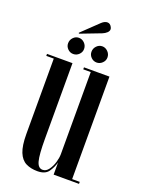

<svg xmlns="http://www.w3.org/2000/svg" viewBox="-146 -827 668 903"><g transform="rotate(20 188.0 -375.0)"><path d="M159.5 11Q126.5 11 102 -1.2Q77.5 -13.5 64.5 -45.5Q51.5 -77.5 51.5 -136.5V-513H14V-523H141.5V-143.5Q141.5 -65.5 149.8 -34.5Q158 -3.5 180.5 -3.5Q198 -3.5 210.5 -20.8Q223 -38 229.8 -61Q236.5 -84 236.5 -101.5V-513H199V-523H326.5V-10H364.5V0H237.5V-60.5Q230.5 -35 214.5 -12Q198.5 11 159.5 11ZM247 -564.5Q230.5 -564.5 218.8 -576.2Q207 -588 207 -604Q207 -621 218.8 -633.2Q230.5 -645.5 247 -645.5Q262.5 -645.5 274.8 -633.2Q287 -621 287 -604Q287 -588 274.8 -576.2Q262.5 -564.5 247 -564.5ZM129.5 -564.5Q113.5 -564.5 101.8 -576.2Q90 -588 90 -604Q90 -621 101.8 -633.2Q113.5 -645.5 129.5 -645.5Q146 -645.5 158 -633.2Q170 -621 170 -604Q170 -588 158 -576.2Q146 -564.5 129.5 -564.5ZM122.5 -663.5 120.5 -667.5 202.5 -746Q217 -759.5 230.5 -759.5Q244.5 -759.5 252 -745Q255.5 -739.5 255.5 -733.5Q255.5 -724.5 246.8 -716.2Q238 -708 225.5 -703Z"/></g></svg>

Font: Imbue 100pt Medium
Style: Regular
Weight: 500
Designer: Tyler Finck
Foundry: Etcetera Type Company
Version: Version 1.102; ttfautohint (v1.8.3)